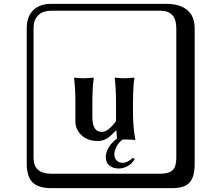

<svg xmlns="http://www.w3.org/2000/svg" viewBox="-20 -774 1140 1006"><path d="M603 108.9Q572.3 108.9 553.2 93.5Q534.2 78.1 534.2 47.9Q534.2 24.4 550 -2Q565.9 -28.3 592.8 -47.9Q592.3 -55.2 591.3 -69.3Q590.3 -83.5 589.8 -90.8H587.9Q557.1 -57.6 536.6 -46.4Q516.1 -35.2 492.2 -35.2Q439 -35.2 407 -65.7Q375 -96.2 375 -137.2V-230Q375 -314.9 368.2 -363.8L369.1 -367.2Q394 -364.3 418.9 -363.8L470.2 -367.2L471.2 -363.8Q464.4 -324.7 463.9 -230V-162.1Q463.9 -83 512.2 -83Q517.1 -83 522.5 -84Q527.8 -85 533 -87.4Q538.1 -89.8 542 -92Q545.9 -94.2 551 -99.1Q556.2 -104 559.1 -106Q562 -107.9 567.6 -114.5Q573.2 -121.1 574.7 -122.6Q576.2 -124 581.5 -131.1Q586.9 -138.2 587.9 -139.2V-230Q587.9 -314.9 581.1 -363.8L582 -367.2Q606.9 -364.3 631.8 -363.8L683.1 -367.2L684.1 -363.8Q677.2 -324.7 676.8 -230V-187Q676.8 -106.9 689 -43L688 -40Q672.9 -43 640.1 -43Q631.8 -43 621.6 -42.5Q602.1 -27.8 590.6 -5.6Q579.1 16.6 579.1 35.2Q579.1 54.2 591.1 66.7Q603 79.1 623 79.1Q648.9 79.1 674.8 53.2L686 59.1Q672.9 83 649.4 95.9Q626 108.9 603 108.9ZM249 -717.8Q204.1 -717.8 179.9 -693.8Q155.8 -669.9 155.8 -625V53.2Q155.8 136.2 249 136.2H820.8Q865.7 136.2 884.8 117.2Q903.8 98.1 903.8 53.2V-625Q903.8 -717.8 820.8 -717.8ZM1000 84Q1000 152.8 973.4 182.4Q946.8 211.9 880.9 211.9H249Q181.2 211.9 150.6 181.4Q120.1 150.9 120.1 84V-625Q120.1 -687 154.1 -720.5Q188 -753.9 249 -753.9H851.1Q920.9 -753.9 960.4 -721.9Q1000 -689.9 1000 -625Z"/></svg>

Font: Linux Biolinum Keyboard
Style: Regular
Weight: 700
Designer: Philipp H. Poll
Foundry: Philipp H. Poll
Version: Version 0.6.1 ; ttfautohint (v0.9)